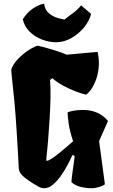

<svg xmlns="http://www.w3.org/2000/svg" viewBox="-20 -1002 607 1032"><path d="M217.8 9.8Q206.1 9.8 195.6 5.4Q185.1 1 175.3 -5.9Q158.2 -15.1 142.1 -26.1Q126 -37.1 113.8 -46.4Q97.2 -59.6 90.1 -70.6Q83 -81.5 81.1 -93.8Q79.1 -131.3 76.2 -185.8Q73.2 -240.2 69.3 -299.3Q64.5 -378.9 57.6 -452.9Q50.8 -526.9 45.4 -571.8Q43.9 -584.5 42.2 -603.5Q40.5 -622.6 40.5 -627.9Q46.9 -650.9 69.1 -676.5Q91.3 -702.1 121.3 -723.9Q151.4 -745.6 180.2 -756.3Q191.4 -754.9 212.6 -749.3Q233.9 -743.7 258.5 -736.3Q283.2 -729 304.7 -721.4Q326.2 -713.9 337.4 -708L504.9 -723.1Q514.6 -676.8 510.3 -637Q505.9 -597.2 493.4 -566.7Q481 -536.1 466.6 -517.1Q452.1 -498 441.9 -493.2Q419.9 -498 386.5 -510.7Q353 -523.4 319.1 -542Q285.2 -560.5 260.7 -582L249 -571.3Q252.4 -535.6 251.5 -480.5Q250.5 -425.3 246.8 -364Q243.2 -302.7 238.5 -247.6Q233.9 -192.4 229.5 -156.2L229 -138.2L230.5 -137.7Q239.3 -137.2 257.6 -149.2Q275.9 -161.1 297.4 -178.5Q318.8 -195.8 339.4 -213.6Q359.9 -231.4 373 -242.7Q353.5 -300.8 348.4 -342.5Q343.3 -384.3 343.3 -397.9Q351.6 -402.3 374.3 -406.7Q397 -411.1 425.3 -411.1Q511.7 -411.1 560.5 -351.6L512.7 -243.7L543.9 -11.2Q533.2 -3.4 512.5 3.2Q491.7 9.8 471.2 9.8Q440.9 9.3 411.6 2Q382.3 -5.4 363.8 -23.4Q366.2 -55.2 371.3 -87.9Q376.5 -120.6 381.3 -164.1L369.6 -169.4Q359.9 -147 343.8 -116.5Q327.6 -85.9 307.4 -57.1Q287.1 -28.3 264.2 -9.3Q241.2 9.8 217.8 9.8ZM284.7 -774.9Q245.1 -774.4 206.1 -789.3Q167 -804.2 138.9 -832.3Q110.8 -860.4 102.5 -898.4Q125 -934.6 156.7 -956.1Q188.5 -977.5 217.3 -982.4Q221.2 -949.2 242.2 -931.4Q263.2 -913.6 287.8 -906.2Q312.5 -898.9 327.1 -897Q343.3 -911.1 369.4 -929.4Q395.5 -947.8 416 -973.1L469.7 -927.2Q459.5 -887.7 430.7 -853.3Q401.9 -818.8 363.5 -797.4Q325.2 -775.9 284.7 -774.9Z"/></svg>

Font: Fruktur
Style: Regular
Weight: 400
Designer: Viktoriya Grabowska, Eben Sorkin
Foundry: Viktoriya Grabowska
Version: Version 1.008; ttfautohint (v1.8.4.7-5d5b)